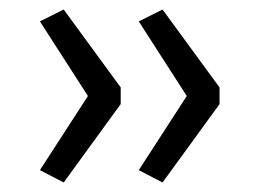

<svg xmlns="http://www.w3.org/2000/svg" viewBox="-20 -470 551 404"><path d="M114 -86 64 -112 165 -268 64 -425 114 -450 234 -286V-251ZM322 -86 272 -112 373 -268 272 -425 322 -450 442 -286V-251Z"/></svg>

Font: Nunito Sans 10pt Expanded Light
Style: Regular
Weight: 300
Width: 7
Designer: Vernon Adams
Foundry: Vernon Adams
Version: Version 3.101;gftools[0.9.27]